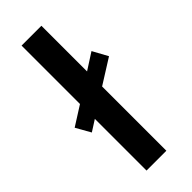

<svg xmlns="http://www.w3.org/2000/svg" viewBox="-256 -737 767 767"><g transform="rotate(-45 127.5 -353.0)"><path d="M-22 -324 60 -376V-706H172V-448L242 -493L277 -429L172 -363V0H60V-292L13 -262Z"/></g></svg>

Font: Lineal Medium
Style: Regular
Weight: 600
Designer: Created by Frank Adebiaye with contributions from Anton Moglia & Ariel Martín Pérez
Created by Frank ADEBIAYE with FontF
Foundry: Velvetyne Type Foundry
Version: Version 2.000